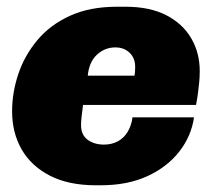

<svg xmlns="http://www.w3.org/2000/svg" viewBox="-20 -541 640 571"><path d="M265 10Q184 10 128.5 -18.5Q73 -47 44.5 -96.5Q16 -146 16 -210Q16 -266 34.5 -321Q53 -376 91 -421.5Q129 -467 188 -494Q247 -521 328 -521H353Q425 -521 474 -496Q523 -471 548.5 -427.5Q574 -384 574 -330Q574 -312 572.5 -297Q571 -282 569 -266Q567 -250 563 -229H227Q225 -213 223 -197Q221 -181 221 -169Q221 -140 240.5 -125.5Q260 -111 289 -111Q313 -111 331 -121Q349 -131 360 -149.5Q371 -168 374 -192H557Q549 -136 513 -90Q477 -44 418 -17Q359 10 280 10ZM241 -316H380Q381 -321 381.5 -327Q382 -333 382 -342Q382 -368 365.5 -384Q349 -400 323 -400Q292 -400 268.5 -378.5Q245 -357 241 -316Z"/></svg>

Font: Chivo Medium Black
Style: Italic
Weight: 900
Italic angle: -8.05°
Version: Version 2.002